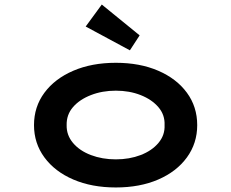

<svg xmlns="http://www.w3.org/2000/svg" viewBox="-20 -817 1020 847"><path d="M491 10Q385 10 303.5 -25Q222 -60 176 -122.5Q130 -185 130 -265Q130 -346 176 -408Q222 -470 303.5 -505Q385 -540 491 -540Q597 -540 678 -505Q759 -470 804.5 -408Q850 -346 850 -265Q850 -185 804.5 -122.5Q759 -60 678 -25Q597 10 491 10ZM491 -114Q551 -114 600.5 -133Q650 -152 679 -186.5Q708 -221 706 -265Q708 -310 679 -344Q650 -378 600.5 -397.5Q551 -417 491 -417Q431 -417 381 -397.5Q331 -378 302 -344.5Q273 -311 274 -265Q273 -221 302 -186.5Q331 -152 381 -133Q431 -114 491 -114ZM553 -595 358 -700 429 -797 596 -661Z"/></svg>

Font: Lexend Zetta SemiBold
Style: Regular
Weight: 600
Designer: Bonnie Shaver-Troup, Thomas Jockin
Foundry: Lexend
Version: Version 1.007